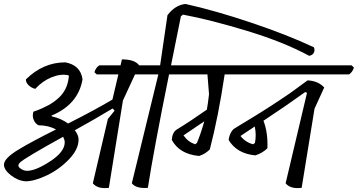

<svg xmlns="http://www.w3.org/2000/svg" viewBox="-21 -949 1808 970"><path d="M262 -295Q223 -316 174 -316Q157 -324 149 -344Q141 -364 148 -385Q168 -391 192 -402Q254 -429 288 -467.5Q322 -506 327 -565L324 -569Q285 -577 239.5 -558.5Q194 -540 157 -500Q137 -505 123 -519Q109 -533 110 -548Q197 -634 309 -634Q386 -620 396 -548Q374 -421 239 -365L241 -361Q287 -351 323 -325Q456 -392 547 -446L577 -573H468L456 -584Q463 -608 481 -619H588L595 -649Q660 -649 682 -619H781L793 -608Q786 -584 768 -573H661L600 -441L529 0Q472 7 448 -23L524 -348L558 -390L548 -401Q455 -345 357 -291Q376 -266 376 -244Q376 -194 326.5 -143Q277 -92 214.5 -62.5Q152 -33 108 -33Q69 -36 34 -63.5Q-1 -91 -1 -117Q-1 -150 77 -196Q138 -233 262 -295ZM116 -86Q159 -86 232.5 -134Q306 -182 306 -230Q306 -242 298 -258Q104 -151 80 -128Q72 -120 72 -112Q72 -104 86.5 -95Q101 -86 116 -86Z M825 -872Q863 -923 916 -929Q1065 -896 1248 -834.5Q1431 -773 1565 -710Q1571 -695 1564.5 -682.5Q1558 -670 1541 -667Q1414 -736 1228.5 -792.5Q1043 -849 904 -875L893 -867L843 -619H973L985 -608Q978 -584 960 -573H833Q754 -182 726 0Q667 5 645 -23L779 -573H661L649 -584Q656 -608 674 -619H788Z M1755 -619 1767 -608Q1760 -584 1742 -573H1114Q1082 -359 1039 -194Q1016 -171 985 -161Q886 -170 847 -242Q849 -279 871 -294Q943 -338 1024 -395Q1029 -421 1035 -473L1027 -573H866L854 -584Q861 -608 879 -619ZM965 -220 974 -227Q994 -275 1011 -336Q941 -288 906 -265Q929 -232 965 -220ZM1530 -480 1521 -484Q1424 -414 1310 -339Q1333 -280 1330 -200Q1306 -176 1269 -164Q1175 -173 1134 -242Q1139 -278 1159 -297Q1168 -303 1204.5 -325Q1241 -347 1254 -355Q1267 -363 1300 -383.5Q1333 -404 1349.5 -415Q1366 -426 1395 -445Q1424 -464 1444 -478Q1489 -510 1533 -543Q1587 -540 1617 -507L1568 -400L1503 0Q1446 7 1422 -23ZM1258 -220 1267 -227Q1275 -268 1266 -310L1194 -262Q1219 -230 1258 -220Z"/></svg>

Font: Tillana
Style: Regular
Weight: 400
Designer: Lipi Raval (Devanagari, Latin), Jonny Pinhorn (Latin)
Foundry: Indian Type Foundry
Version: Version 2.002;PS 1.0;hotconv 1.0.79;makeotf.lib2.5.61930; tt